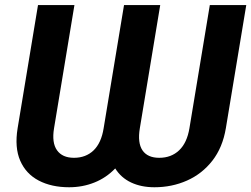

<svg xmlns="http://www.w3.org/2000/svg" viewBox="-20 -748 1017 777"><path d="M51.3 -229 133.8 -727.5H281.2L198.7 -229Q189 -170.4 210.7 -139.9Q232.4 -109.4 279.3 -109.4Q327.6 -109.4 358.9 -139.6Q390.1 -169.9 399.4 -229L481.9 -727.5H628.4L545.9 -229Q536.1 -169.9 556.6 -139.6Q577.1 -109.4 624.5 -109.4Q672.9 -109.4 704.8 -139.6Q736.8 -169.9 746.6 -229L829.1 -727.5H976.6L894 -229Q880.9 -150.9 839.4 -97.7Q797.9 -44.4 736.8 -17.3Q675.8 9.8 605 9.8Q551.3 9.8 510.5 -9.5Q469.7 -28.8 446.3 -66.4Q409.7 -28.3 361.8 -9.3Q314 9.8 259.8 9.8Q188.5 9.8 136.7 -17.3Q85 -44.4 61.8 -97.7Q38.6 -150.9 51.3 -229Z"/></svg>

Font: Inter 28pt
Style: Bold Italic
Weight: 700
Italic angle: -9.3988°
Designer: Rasmus Andersson
Foundry: rsms
Version: Version 4.001;git-66647c0bb